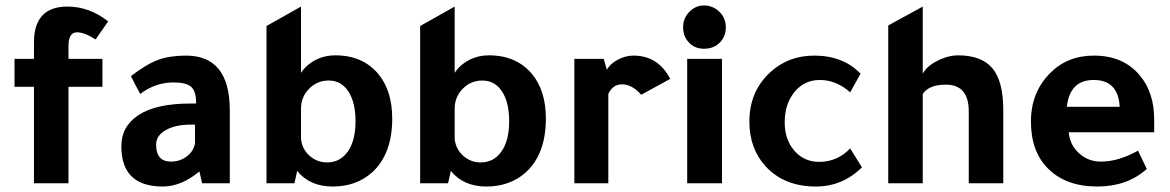

<svg xmlns="http://www.w3.org/2000/svg" viewBox="-20 -669 4272 701"><path d="M33 -352V-454H104V-514Q104 -645 226 -645Q306 -645 375 -591L329 -525Q289 -551 261 -551Q230 -551 230 -501V-454H354V-352H230V0H104V-352Z M819 0H718L708 -43Q642 12 574 12Q423 12 423 -135Q423 -208 486 -249Q550 -291 675 -291H696V-293Q696 -336 678 -352Q660 -368 613 -368Q547 -368 492 -326Q474 -359 458 -391Q515 -435 557.5 -450.5Q600 -466 659 -466Q819 -466 819 -266ZM692 -214H677Q620 -214 585 -194Q550 -174 550 -141Q550 -79 604 -79Q637 -79 662 -98Q687 -117 692 -146Z M1055 0H953V-574L1079 -645V-403Q1100 -435 1138 -453Q1168 -467 1204 -467Q1305 -467 1362 -398Q1412 -337 1412 -236Q1412 -106 1338 -39Q1280 12 1195 12Q1111 12 1065 -45ZM1079 -272V-163Q1082 -126 1109.5 -101Q1137 -76 1174 -76Q1222 -76 1250 -116Q1278 -156 1278 -226Q1278 -295 1252 -335Q1226 -375 1180 -375Q1138 -375 1108.5 -345Q1079 -315 1079 -272Z M1616 0H1514V-574L1640 -645V-403Q1661 -435 1699 -453Q1729 -467 1765 -467Q1866 -467 1923 -398Q1973 -337 1973 -236Q1973 -106 1899 -39Q1841 12 1756 12Q1672 12 1626 -45ZM1640 -272V-163Q1643 -126 1670.5 -101Q1698 -76 1735 -76Q1783 -76 1811 -116Q1839 -156 1839 -226Q1839 -295 1813 -335Q1787 -375 1741 -375Q1699 -375 1669.5 -345Q1640 -315 1640 -272Z M2184 -454 2196 -414Q2206 -435 2234.5 -450.5Q2263 -466 2293 -466Q2383 -466 2427 -381L2321 -323Q2288 -361 2251 -361Q2217 -361 2201 -326V0H2077V-454Z M2616 -454V0H2489V-454ZM2474 -570Q2474 -602 2496.5 -625.5Q2519 -649 2550 -649Q2583 -649 2606.5 -626Q2630 -603 2630 -570Q2630 -535 2607.5 -513Q2585 -491 2550 -491Q2517 -491 2495.5 -513.5Q2474 -536 2474 -570Z M3127 -58Q3056 12 2959 12Q2843 12 2775 -62Q2716 -127 2716 -225Q2716 -335 2792 -405Q2858 -466 2953 -466Q3058 -466 3122 -400L3084 -332Q3033 -377 2973 -377Q2917 -377 2881 -333.5Q2845 -290 2845 -222Q2845 -159 2880.5 -118.5Q2916 -78 2971 -78Q3037 -78 3084 -127Z M3223 -576 3349 -645V-400Q3365 -431 3415 -453Q3448 -467 3477 -467Q3564 -467 3603.5 -419.5Q3643 -372 3643 -267V0H3517V-262Q3517 -360 3433 -360Q3372 -360 3349 -326V0H3223Z M4194 -186H3882Q3886 -140 3919.5 -109.5Q3953 -79 3999 -79Q4064 -79 4135 -119L4167 -52Q4095 12 3987 12Q3871 12 3806 -54Q3744 -116 3744 -225Q3744 -332 3814 -402Q3877 -466 3974 -466Q4082 -466 4142 -393Q4194 -331 4194 -232ZM3875 -279H4068Q4063 -377 3973 -377Q3886 -377 3875 -279Z"/></svg>

Font: Tajawal
Style: Bold
Weight: 700
Designer: Boutros Fonts
Foundry: Created by Boutros International 2017
Version: Version 1.700